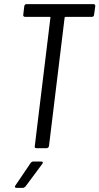

<svg xmlns="http://www.w3.org/2000/svg" viewBox="-20 -720 483 933"><path d="M443 -690 437 -648Q437 -644 434 -641Q431 -638 427 -638H299Q297 -638 295.5 -637Q294 -636 294 -634L218 -10Q217 -6 214 -3Q211 0 207 0H157Q147 0 149 -10L225 -634Q226 -635 225 -636.5Q224 -638 222 -638H102Q97 -638 94.5 -641Q92 -644 93 -648L98 -690Q100 -700 109 -700H434Q443 -700 443 -690ZM55 181 129 72Q134 65 141 65H181Q187 65 188 68.5Q189 72 185 77L104 186Q97 193 91 193H60Q55 193 53 189.5Q51 186 55 181Z"/></svg>

Font: Barlow Condensed
Style: Italic
Weight: 400
Width: 3
Italic angle: -7°
Designer: Jeremy Tribby
Foundry: Tribby Type
Version: Version 1.408